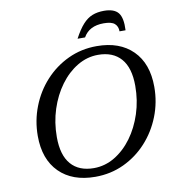

<svg xmlns="http://www.w3.org/2000/svg" viewBox="-93 -943 931 1034"><g transform="rotate(-10 372.5 -426.0)"><path d="M741 -411Q741 -327 711 -250.8Q681 -174.5 627.5 -115.8Q574 -57 501.8 -23Q429.5 11 345 11Q220 11 148.5 -60.2Q77 -131.5 77 -259Q77 -343 106.8 -419.2Q136.5 -495.5 190.2 -554.2Q244 -613 316.2 -647Q388.5 -681 473 -681Q598 -681 669.5 -610Q741 -539 741 -411ZM177 -235.5Q177 -136.5 220.5 -86.5Q264 -36.5 345.5 -36.5Q406 -36.5 459.5 -68.5Q513 -100.5 553.8 -156Q594.5 -211.5 617.8 -283.2Q641 -355 641 -434.5Q641 -533.5 597.2 -583.5Q553.5 -633.5 472 -633.5Q412 -633.5 358.5 -601.5Q305 -569.5 264.2 -514Q223.5 -458.5 200.2 -387Q177 -315.5 177 -235.5ZM531.5 -795.5Q452 -795.5 420 -738H379Q404.5 -786 428.8 -812.8Q453 -839.5 480.8 -850.5Q508.5 -861.5 544.5 -861.5Q600 -861.5 622.5 -833.8Q645 -806 641.5 -738H608.5Q608.5 -765.5 591.2 -780.5Q574 -795.5 531.5 -795.5Z"/></g></svg>

Font: Newsreader Text Medium
Style: Italic
Weight: 500
Italic angle: -17°
Designer: Hugues Gentile
Foundry: Production Type
Version: Version 1.001